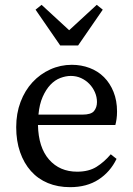

<svg xmlns="http://www.w3.org/2000/svg" viewBox="-20 -759 550 794"><path d="M321 -285Q357 -285 369 -300Q381 -315 381 -337Q381 -358 372.5 -377.5Q364 -397 349.5 -412Q335 -427 315.5 -436Q296 -445 273 -445Q252 -445 229.5 -436.5Q207 -428 188.5 -408.5Q170 -389 156.5 -358.5Q143 -328 139 -285ZM137 -242Q139 -149 183 -99Q227 -49 299 -49Q347 -49 379 -69Q411 -89 438 -121L462 -102Q436 -48 387.5 -16.5Q339 15 270 15Q219 15 178 -2Q137 -19 108 -51.5Q79 -84 63 -130Q47 -176 47 -233Q47 -290 65 -337.5Q83 -385 114.5 -419Q146 -453 188 -472Q230 -491 277 -491Q316 -491 350.5 -478Q385 -465 410 -440Q435 -415 449.5 -379Q464 -343 464 -298Q464 -281 462 -267Q460 -253 457 -242ZM405 -719 303 -571H229L127 -719L152 -739L266 -634L380 -739Z"/></svg>

Font: SourceSerifPro
Style: Book
Weight: 400
Designer: Frank Grießhammer
Foundry: Adobe Systems Incorporated
Version: Version 1.014;PS Version 1.0;hotconv 1.0.73;makeotf.lib2.5.5